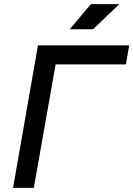

<svg xmlns="http://www.w3.org/2000/svg" viewBox="-20 -914 648 934"><path d="M43.5 0 164.6 -693.4H608.4L592.3 -600.6H250.5L144.5 0ZM319.3 -771.5 421.9 -894H560.5L432.6 -771.5Z"/></svg>

Font: Cascadia Code NF
Style: Italic
Weight: 400
Italic angle: -10°
Monospace: yes
Designer: Aaron Bell
Foundry: Saja Typeworks
Version: Version 2404.023; ttfautohint (v1.8.4)